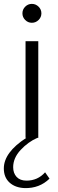

<svg xmlns="http://www.w3.org/2000/svg" viewBox="-52 -713 298 993"><path d="M147.5 -609.6Q132.8 -595.2 112.8 -595.2Q92.8 -595.2 78.4 -609.6Q64 -624 64 -644Q64 -664.1 78.4 -678.5Q92.8 -692.9 112.8 -692.9Q132.8 -692.9 147.5 -678.5Q162.1 -664.1 162.1 -644Q162.1 -624 147.5 -609.6ZM204.1 210.9Q152.3 261.7 75.2 259.8Q26.4 257.8 -2.9 231Q-32.2 204.1 -32.2 158.2Q-32.2 75.2 84 0H80.1V-500H146V0H141.1Q93.3 21 54.7 62.5Q16.1 104 16.1 151.9Q16.1 182.6 33.9 201.9Q51.8 221.2 85 221.2Q143.1 221.2 181.2 178.2Z"/></svg>

Font: Oakes Grotesk
Style: Light
Weight: 300
Designer: Samuel Oakes
Foundry: Samuel Oakes
Version: Version 1.0 | wf-rip DC20170320